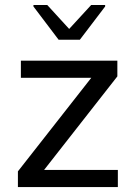

<svg xmlns="http://www.w3.org/2000/svg" viewBox="-20 -755 548 775"><path d="M52.3 0V-63.3L348.5 -441H64.3V-510H453.7V-446.7L157.9 -69H455.7V0ZM216.6 -594.6 115 -728.8V-734.8H170.8L259.2 -638.2L348 -734.8H404.4V-728.8L302.3 -594.6Z"/></svg>

Font: Saira Thin
Style: Regular
Weight: 100
Designer: Hector Gatti with collaboration of the Omnibus-Type team
Foundry: Omnibus-Type
Version: Version 1.101